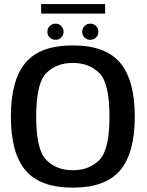

<svg xmlns="http://www.w3.org/2000/svg" viewBox="-20 -900 710 926"><path d="M331 5Q489 5 559.5 -78.5Q630 -162 630 -337.5Q630 -513 559.5 -597Q489 -681 331 -681Q173 -681 102.8 -597.2Q32.5 -513.5 32.5 -337.5Q32.5 -162 103 -78.5Q173.5 5 331 5ZM331 -79Q252.5 -79 203.5 -128.2Q154.5 -177.5 154.5 -337.5Q154.5 -499 203.5 -547.8Q252.5 -596.5 331 -596.5Q410 -596.5 459 -547.8Q508 -499 508 -337.5Q508 -177.5 459 -128.2Q410 -79 331 -79ZM248 -708Q264 -708 275.2 -719.2Q286.5 -730.5 286.5 -746.5Q286.5 -763 275.2 -774.5Q264 -786 248 -786Q231.5 -786 220 -774.5Q208.5 -763 208.5 -746.5Q208.5 -730.5 220 -719.2Q231.5 -708 248 -708ZM415 -708Q432 -708 443.2 -719.2Q454.5 -730.5 454.5 -746.5Q454.5 -763 443.2 -774.5Q432 -786 415 -786Q399 -786 387.8 -774.5Q376.5 -763 376.5 -746.5Q376.5 -730.5 387.8 -719.2Q399 -708 415 -708ZM178.5 -834.5H487V-880.5H178.5Z"/></svg>

Font: Anybody Thin Medium
Style: Regular
Weight: 500
Version: Version 1.113;gftools[0.9.25]